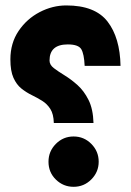

<svg xmlns="http://www.w3.org/2000/svg" viewBox="-20 -702 491 721"><path d="M19 -479Q19 -540 49.8 -585.7Q80.6 -631.3 128.9 -656.5Q177.2 -681.6 229 -681.6Q336.9 -681.6 383.8 -621.1Q430.7 -560.5 432.6 -454.6H297.9Q295.9 -499.5 285.2 -517.3Q274.4 -535.2 234.4 -535.2Q166 -535.2 166 -474.6Q166 -458.5 182.4 -446Q198.7 -433.6 222.7 -418.9Q246.6 -404.3 271 -382.6Q295.4 -360.8 312.5 -326.7Q329.6 -292.5 331.1 -240.2H182.1Q181.2 -273.9 168.9 -293Q156.7 -312 138.2 -323.5Q119.6 -335 99.1 -345Q78.6 -355 60.3 -369.6Q42 -384.3 30.5 -409.9Q19 -435.5 19 -479ZM162.1 -94.7Q162.1 -133.8 189.7 -161.6Q217.3 -189.5 256.3 -189.5Q295.4 -189.5 323 -161.6Q350.6 -133.8 350.6 -94.7Q350.6 -56.2 323 -28.3Q295.4 -0.5 256.3 -0.5Q217.8 -0.5 189.9 -27.6Q162.1 -54.7 162.1 -94.7Z"/></svg>

Font: Vazir Black FD
Style: Black-FD
Weight: 900
Designer: Saber Rastikerdar
Foundry: Saber Rastikerdar
Version: Version 30.0.0